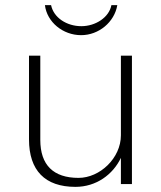

<svg xmlns="http://www.w3.org/2000/svg" viewBox="-20 -717 627 748"><path d="M494 -500H451V-190C451 -101 369 -24 286 -24C188 -24 137 -74 137 -172V-500H93V-174C93 -53 155 11 274 11C355 11 420 -37 451 -102V0H494ZM155 -697C163 -631 225 -580 296 -580C365 -580 426 -631 437 -697H414C405 -649 352 -615 297 -615C240 -615 189 -648 179 -697Z"/></svg>

Font: Perun ExtraLight
Style: Regular
Weight: 200
Foundry: Copyright (c) Stefan Peev, Context Ltd, 2016
Version: Version 1.089